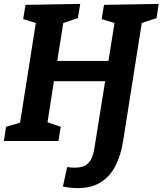

<svg xmlns="http://www.w3.org/2000/svg" viewBox="-21 -724 835 986"><path d="M378 242Q341 242 302 234L324 134Q345 137 363 137Q404 137 424 121Q444 105 452.5 81.5Q461 58 464 36L519 -307H256L223 -96L291 -73L279 0H-1L10 -73L82 -94L163 -606L98 -626L110 -699L391 -704L379 -631L304 -606L273 -411H536L567 -606L501 -626L513 -699L794 -704L783 -631L707 -606L611 2Q600 72 572.5 126.5Q545 181 497.5 211.5Q450 242 378 242Z"/></svg>

Font: Bitter
Style: Bold Italic
Weight: 700
Italic angle: -9°
Designer: Sol Matas, and Bitter project Authors
Foundry: Sol Matas
Version: Version 2.001